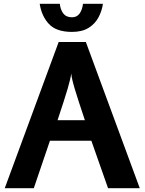

<svg xmlns="http://www.w3.org/2000/svg" viewBox="-20 -991 761 1011"><path d="M5 0 289 -770H432L716 0H549L461 -250H243L158 0ZM283 -358H427Q390.5 -466.5 373.5 -523.5Q356.5 -580.5 355 -605Q353 -580.5 336.2 -523.8Q319.5 -467 283 -358ZM359 -823Q276.5 -823 237.8 -864.5Q199 -906 189 -971H295Q298 -940.5 313.2 -920.2Q328.5 -900 359 -900Q385.5 -900 399.5 -920.2Q413.5 -940.5 417 -971H522Q516.5 -932.5 498.2 -898.8Q480 -865 446 -844Q412 -823 359 -823Z"/></svg>

Font: Junction
Style: Bold
Weight: 700
Designer: Caroline Hadilaksono
Foundry: Caroline Hadilaksono, Tyler Finck, The League of Moveable Type
Version: Version 2.000; ttfautohint (v1.8.3)